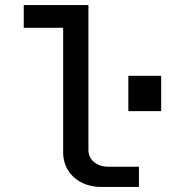

<svg xmlns="http://www.w3.org/2000/svg" viewBox="-20 -740 700 760"><path d="M74 -720V-630H230V-136C230 -57 293 0 380 0H530V-80H410C363 -80 330 -107 330 -146V-720ZM488 -300H618V-440H488Z"/></svg>

Font: Uncut Plan8
Style: Regular
Weight: 400
Designer: Kasper Nordkvist
Foundry: UNCUT.wtf
Version: Version 1.002;Glyphs 3.1.2 (3151)